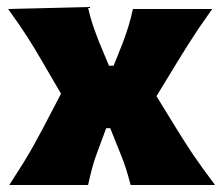

<svg xmlns="http://www.w3.org/2000/svg" viewBox="-20 -526 634 546"><path d="M6.5 0Q29.5 -35.5 45.8 -61.8Q62 -88 75 -111.2Q88 -134.5 102 -161L153.5 -259.5L101 -349.5Q79.5 -387 58.2 -420.2Q37 -453.5 3 -500.5L230 -506Q236 -478.5 244.2 -454.2Q252.5 -430 263 -403.5L290 -339H303L328.5 -402.5Q338.5 -429 345.2 -451Q352 -473 358 -500.5H583.5Q560 -467.5 544 -443.8Q528 -420 514.5 -398.5Q501 -377 485 -351L425 -252.5L482.5 -159Q505.5 -121.5 529.2 -86.2Q553 -51 591.5 0H351.5Q345 -24.5 338.5 -45.5Q332 -66.5 321.5 -91.5L293.5 -161.5H282L257.5 -95.5Q247.5 -69 242 -48Q236.5 -27 230.5 0Z"/></svg>

Font: Commissioner Flair ExtraBold
Style: Regular
Weight: 800
Designer: Kostas Bartsokas
Foundry: Kostas Bartsokas
Version: Version 1.000; ttfautohint (v1.8.3)